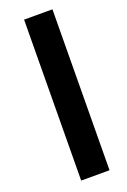

<svg xmlns="http://www.w3.org/2000/svg" viewBox="-163 -834 641 967"><g transform="rotate(-20 157.5 -350.0)"><path d="M102 -780H254L247 80H95Z"/></g></svg>

Font: Nacelle Black
Style: Italic
Weight: 900
Italic angle: -12°
Designer: Sora Sagano
Foundry: Sora Sagano
Version: Version 1.000;FEAKit 1.0